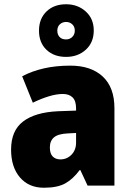

<svg xmlns="http://www.w3.org/2000/svg" viewBox="-20 -871 616 901"><path d="M310 -563Q407 -563 462 -512Q517 -461 517 -363V0H391L357 -73H354Q322 -30 285.5 -10Q249 10 186 10Q115 10 73.5 -38.5Q32 -87 32 -169Q32 -258 88.5 -301Q145 -344 252 -349L337 -352V-362Q337 -398 320.5 -414Q304 -430 275 -430Q245 -430 209 -419Q173 -408 134 -389L84 -513Q129 -537 185.5 -550Q242 -563 310 -563ZM299 -245Q253 -243 233.5 -226.5Q214 -210 214 -179Q214 -150 227.5 -136.5Q241 -123 263 -123Q294 -123 315.5 -145Q337 -167 337 -202V-247ZM290 -604Q233 -604 198 -637.5Q163 -671 163 -727Q163 -783 198 -817Q233 -851 290 -851Q345 -851 382.5 -817Q420 -783 420 -728Q420 -672 383 -638Q346 -604 290 -604ZM290 -686Q307 -686 319 -697.5Q331 -709 331 -727Q331 -746 319 -757Q307 -768 290 -768Q273 -768 261 -757Q249 -746 249 -727Q249 -709 259.5 -697.5Q270 -686 290 -686Z"/></svg>

Font: Noto Sans Gurmukhi UI SemiCondensed Black
Style: Regular
Weight: 900
Width: 4
Designer: Jelle Bosma - Monotype Design Team
Foundry: Monotype Imaging Inc.
Version: Version 2.004; ttfautohint (v1.8.4.7-5d5b)